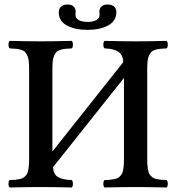

<svg xmlns="http://www.w3.org/2000/svg" viewBox="-20 -828 785 850"><path d="M22.9 2Q17.6 -2.4 17.6 -14.4Q17.6 -26.4 22.9 -30.8Q39.1 -31.2 48.3 -32.2Q57.6 -33.2 68.1 -35.4Q78.6 -37.6 84.2 -41.7Q89.8 -45.9 95.5 -52.2Q101.1 -58.6 103.5 -68.4Q106 -78.1 107.4 -91.1Q108.9 -104 108.9 -122.1V-522.9Q108.9 -543.9 107.2 -558.3Q105.5 -572.8 100.6 -582.8Q95.7 -592.8 90.3 -598.4Q85 -604 73.7 -607.4Q62.5 -610.8 52 -611.8Q41.5 -612.8 22.9 -613.8Q17.6 -618.2 17.6 -630.4Q17.6 -642.6 22.9 -647Q112.8 -645 161.1 -645Q211.9 -645 297.9 -647Q302.7 -642.6 302.7 -630.4Q302.7 -618.2 297.9 -613.8Q279.3 -612.8 268.8 -611.8Q258.3 -610.8 247.1 -607.4Q235.8 -604 230.5 -598.4Q225.1 -592.8 220.2 -582.8Q215.3 -572.8 213.6 -558.3Q211.9 -543.9 211.9 -522.9V-157.2L525.9 -553.2Q524.4 -585 504.2 -598.6Q483.9 -612.3 442.9 -613.8Q437.5 -618.2 437.5 -630.4Q437.5 -642.6 442.9 -647Q532.7 -645 581.1 -645Q631.8 -645 717.8 -647Q722.7 -642.6 722.7 -630.4Q722.7 -618.2 717.8 -613.8Q699.2 -612.8 688.7 -611.8Q678.2 -610.8 667 -607.4Q655.8 -604 650.4 -598.4Q645 -592.8 640.1 -582.8Q635.3 -572.8 633.5 -558.3Q631.8 -543.9 631.8 -522.9V-122.1Q631.8 -104 633.3 -91.1Q634.8 -78.1 637.2 -68.4Q639.6 -58.6 645.3 -52.2Q650.9 -45.9 656.5 -41.7Q662.1 -37.6 672.6 -35.4Q683.1 -33.2 692.4 -32.2Q701.7 -31.2 717.8 -30.8Q722.7 -26.4 722.7 -14.4Q722.7 -2.4 717.8 2Q629.9 0 581.1 0Q530.8 0 442.9 2Q437.5 -2.4 437.5 -14.4Q437.5 -26.4 442.9 -30.8Q459 -31.2 468.3 -32.2Q477.5 -33.2 488 -35.4Q498.5 -37.6 504.2 -41.7Q509.8 -45.9 515.4 -52.2Q521 -58.6 523.4 -68.4Q525.9 -78.1 527.3 -91.1Q528.8 -104 528.8 -122.1V-482.9L214.8 -87.9Q216.3 -56.6 236.3 -44.4Q256.3 -32.2 297.9 -30.8Q302.7 -26.4 302.7 -14.4Q302.7 -2.4 297.9 2Q210 0 161.1 0Q110.8 0 22.9 2ZM240.2 -773.9Q240.2 -789.6 250.5 -798.8Q260.7 -808.1 279.8 -808.1Q296.4 -808.1 305.7 -799.3Q314.9 -790.5 314.9 -777.8Q314.9 -776.4 314.5 -770.5Q314 -764.6 314 -762.2Q314 -748 327.9 -739.5Q341.8 -731 368.2 -731Q393.1 -731 407 -739.5Q420.9 -748 420.9 -762.2Q420.9 -765.6 420.4 -770.8Q419.9 -775.9 419.9 -776.9Q419.9 -790 429.4 -799.1Q439 -808.1 455.1 -808.1Q474.6 -808.1 484.9 -799.3Q495.1 -790.5 495.1 -774.9Q495.1 -734.9 458.7 -715.3Q422.4 -695.8 367.2 -695.8Q312.5 -695.8 276.4 -715.1Q240.2 -734.4 240.2 -773.9Z"/></svg>

Font: Common Serif Medium
Style: Regular
Weight: 500
Designer: Philipp H. Poll, Khaled Hosny
Foundry: Stefan Peev, Context Ltd.
Version: Version 1.026